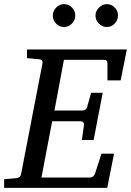

<svg xmlns="http://www.w3.org/2000/svg" viewBox="-35 -911 635 931"><path d="M580 -671 550 -521H486V-602Q486 -613 482 -617Q478 -621 467 -621H275L229 -375H363Q383 -375 388 -394L407 -461H463L419 -232H362L372 -303Q375 -323 353 -323H218L166 -50H401Q419 -50 426 -70L457 -166H518L485 0H-15V-42L43 -47Q64 -49 67 -66L171 -604Q174 -623 152 -624L96 -629V-671ZM428 -836Q428 -857 445 -874Q462 -891 483 -891Q505 -891 521 -875Q537 -859 537 -836Q537 -813 521 -796.5Q505 -780 483 -780Q461 -780 444.5 -796.5Q428 -813 428 -836ZM330 -836Q330 -813 313.5 -796.5Q297 -780 275 -780Q253 -780 237 -796.5Q221 -813 221 -835Q221 -857 237 -874Q253 -891 275 -891Q298 -891 314 -874.5Q330 -858 330 -836Z"/></svg>

Font: Veleka
Style: Italic
Weight: 400
Italic angle: -12°
Designer: Stefan Peev, Context Ltd, 2016; SIL International, 1997-2014.
Foundry: Stefan Peev, Context Ltd, 2016
Version: Version 1.000